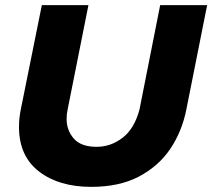

<svg xmlns="http://www.w3.org/2000/svg" viewBox="-20 -720 827 748"><path d="M335.5 8Q209.5 8 131.8 -52Q54 -112 54 -225.5Q54 -259.5 61 -293.5L143 -700H324.5L243.5 -293.5Q239.5 -276.5 239.5 -256.5Q239.5 -212.5 267.5 -180.2Q295.5 -148 356.5 -148Q411.5 -148 457.5 -183.2Q503.5 -218.5 523.5 -293.5L604 -700H787L706 -293.5Q689 -208 643.5 -140.2Q598 -72.5 520 -31.5Q444 8 335.5 8Z"/></svg>

Font: Argentum Sans
Style: Bold Italic
Weight: 700
Italic angle: -11°
Designer: Julieta Ulanovsky (font), Cristiano Sobral (main changes and remaster)
Foundry: Julieta Ulanovsky (font), Cristiano Sobral (main changes and remaster)
Version: Version 2.007;June 15, 2022;FontCreator 14.0.0.2814 64-bit; 